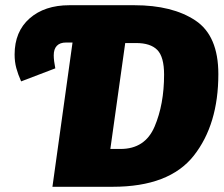

<svg xmlns="http://www.w3.org/2000/svg" viewBox="-20 -716 859 736"><path d="M817 -432Q817 -239 723 -119.5Q629 0 412 0H181L258 -553H233Q210 -553 198 -540.5Q186 -528 186 -504Q186 -484 192 -454L61 -404Q49 -431 42.5 -455Q36 -479 36 -507Q36 -595 93.5 -645.5Q151 -696 246 -696H495Q641 -696 729 -637.5Q817 -579 817 -432ZM609 -430Q609 -498 583 -524.5Q557 -551 502 -551H460L403 -145H442Q536 -145 572.5 -230.5Q609 -316 609 -430Z"/></svg>

Font: FiraGO Heavy
Style: Italic
Weight: 900
Italic angle: -8°
Designer: bBox Type GmbH
Foundry: bBox Type GmbH
Version: Version 1.001